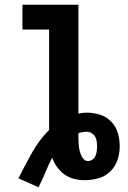

<svg xmlns="http://www.w3.org/2000/svg" viewBox="-20 -755 540 813"><path d="M143 38 58 0Q72 -27 86 -54Q100 -81 115 -107.5Q130 -134 148 -158.5Q166 -183 188 -205V-630H75V-735H312V-274Q321 -276 330 -277Q339 -278 348 -278Q377 -278 404.5 -269Q432 -260 451.5 -239.5Q471 -219 479 -191.5Q487 -164 487 -135Q487 -106 477.5 -77.5Q468 -49 446.5 -28.5Q425 -8 396.5 0Q368 8 338 8Q316 8 294 2.5Q272 -3 253.5 -16Q235 -29 222 -47.5Q209 -66 201 -87Q185 -57 172 -25Q159 7 143 38ZM352 -73Q362 -73 371 -79Q380 -85 384 -94.5Q388 -104 389.5 -114Q391 -124 391 -135Q391 -145 389.5 -156Q388 -167 383 -176Q378 -185 368.5 -191Q359 -197 348 -197Q339 -197 330 -195.5Q321 -194 312 -191V-175Q312 -165 312.5 -155Q313 -145 314 -135.5Q315 -126 317.5 -116Q320 -106 324 -97Q328 -88 335 -80.5Q342 -73 352 -73Z"/></svg>

Font: Iosevka Term Curly Extrabold
Style: Regular
Weight: 800
Designer: Belleve Invis
Foundry: Belleve Invis
Version: Version 32.3.0